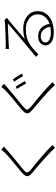

<svg xmlns="http://www.w3.org/2000/svg" viewBox="1048 -1878 885 3020"><g transform="rotate(-90 1490.0 -368.5)"><path d="M693.4 -748Q682.1 -738.3 663.8 -721.7Q645.5 -705.1 636.2 -696.8Q609.9 -672.9 571 -640.4Q532.2 -607.9 489 -572.5Q445.8 -537.1 405.8 -504.6Q365.7 -472.2 336.4 -448.2Q304.2 -420.4 293.5 -402.1Q282.7 -383.8 293.9 -365Q305.2 -346.2 340.3 -316.9Q378.4 -286.6 426.5 -246.8Q474.6 -207 526.6 -162.6Q578.6 -118.2 628.2 -73Q677.7 -27.8 718.3 14.2L674.3 54.2Q648.9 25.4 616.2 -6.8Q587.4 -35.6 546.6 -73Q505.9 -110.4 460.2 -150.4Q414.6 -190.4 370.6 -227.8Q326.7 -265.1 291.5 -293.9Q245.1 -331.5 233.2 -359.4Q221.2 -387.2 238.3 -414.3Q255.4 -441.4 297.4 -477.1Q325.2 -500.5 365.7 -533.7Q406.2 -566.9 450.4 -603.3Q494.6 -639.6 534.2 -674.3Q573.7 -709 599.1 -734.9Q609.9 -746.1 623.8 -762.9Q637.7 -779.8 644.5 -791Z M1637.2 -563Q1649.4 -544.9 1665.8 -518.1Q1682.1 -491.2 1698.2 -464.1Q1714.4 -437 1725.1 -418L1685.5 -400.9Q1674.8 -420.4 1659.7 -447.3Q1644.5 -474.1 1628.7 -500.5Q1612.8 -526.9 1600.1 -545.9ZM1751.5 -606.9Q1764.2 -590.3 1781 -564.9Q1797.9 -539.6 1814.5 -512.7Q1831.1 -485.8 1842.3 -464.8L1803.2 -448.2Q1785.2 -479.5 1759.8 -520Q1734.4 -560.5 1714.4 -588.9ZM1681.2 -748Q1669.9 -738.3 1651.6 -721.7Q1633.3 -705.1 1624.5 -696.8Q1597.7 -672.9 1558.8 -640.4Q1520 -607.9 1477.1 -572.5Q1434.1 -537.1 1393.8 -504.6Q1353.5 -472.2 1324.2 -448.2Q1292.5 -420.4 1281.2 -402.1Q1270 -383.8 1281.5 -365Q1293 -346.2 1328.1 -316.9Q1366.2 -286.6 1414.6 -246.8Q1462.9 -207 1514.9 -162.6Q1566.9 -118.2 1616.5 -73Q1666 -27.8 1706.5 14.2L1662.1 54.2Q1636.7 25.4 1604.5 -6.8Q1575.7 -35.6 1534.7 -73Q1493.7 -110.4 1448 -150.4Q1402.3 -190.4 1358.4 -227.8Q1314.5 -265.1 1279.3 -293.9Q1233.4 -331.5 1221.2 -359.4Q1209 -387.2 1226.1 -414.3Q1243.2 -441.4 1285.2 -477.1Q1313 -500.5 1353.8 -533.7Q1394.5 -566.9 1438.7 -603.3Q1482.9 -639.6 1522.5 -674.3Q1562 -709 1587.4 -734.9Q1597.7 -746.1 1611.6 -762.9Q1625.5 -779.8 1632.3 -791Z M2332 -98.1Q2332 -56.6 2374.5 -33.9Q2417 -11.2 2483.9 -11.2Q2508.8 -11.2 2532.5 -13.2Q2556.2 -15.1 2578.1 -19Q2570.3 -85 2529.5 -127.4Q2488.8 -169.9 2422.9 -169.9Q2385.3 -169.9 2358.6 -148.9Q2332 -127.9 2332 -98.1ZM2229 -722.2Q2243.2 -720.7 2259.5 -720.5Q2275.9 -720.2 2288.1 -720.2Q2303.2 -720.2 2338.9 -720.9Q2374.5 -721.7 2419.7 -723.1Q2464.8 -724.6 2510.3 -726.3Q2555.7 -728 2591.1 -729.7Q2626.5 -731.4 2642.1 -732.9Q2659.2 -735.4 2667.2 -736.6Q2675.3 -737.8 2683.1 -740.2L2718.8 -701.2Q2707.5 -692.9 2694.6 -683.1Q2681.6 -673.3 2668.9 -663.1Q2651.9 -648.9 2617.4 -619.6Q2583 -590.3 2540.5 -554.2Q2498 -518.1 2456.1 -482.2Q2414.1 -446.3 2381.8 -418.9Q2421.9 -433.1 2464.6 -439Q2507.3 -444.8 2546.9 -444.8Q2628.9 -444.8 2691.4 -415.5Q2753.9 -386.2 2789.1 -335.4Q2824.2 -284.7 2824.2 -220.2Q2824.2 -139.2 2781 -82Q2737.8 -24.9 2662.4 5.1Q2586.9 35.2 2489.7 35.2Q2388.7 35.2 2336.9 -2.4Q2285.2 -40 2285.2 -95.2Q2285.2 -140.6 2322.8 -175.3Q2360.4 -210 2423.8 -210Q2486.3 -210 2528.6 -184.6Q2570.8 -159.2 2594.2 -118.4Q2617.7 -77.6 2624 -30.8Q2692.9 -54.2 2733.4 -102.1Q2773.9 -149.9 2773.9 -221.2Q2773.9 -272 2743.9 -313.5Q2713.9 -355 2660.9 -379.4Q2607.9 -403.8 2539.1 -403.8Q2473.6 -403.8 2422.6 -391.8Q2371.6 -379.9 2327.4 -355.7Q2283.2 -331.5 2239 -294.4Q2194.8 -257.3 2143.1 -207L2105 -244.1Q2138.7 -272.5 2178.5 -305.7Q2218.3 -338.9 2257.6 -371.6Q2296.9 -404.3 2330.6 -432.4Q2364.3 -460.4 2385.7 -479Q2406.7 -496.1 2439.9 -524.2Q2473.1 -552.2 2510 -583.7Q2546.9 -615.2 2579.1 -643.1Q2611.3 -670.9 2630.9 -688Q2614.3 -687.5 2579.6 -686Q2544.9 -684.6 2501.7 -682.6Q2458.5 -680.7 2415.3 -678.7Q2372.1 -676.8 2337.9 -675.3Q2303.7 -673.8 2288.1 -672.9Q2272.9 -671.4 2259.3 -670.4Q2245.6 -669.4 2230 -668Z"/></g></svg>

Font: Source Han Sans CN Light
Style: Regular
Weight: 300
Designer: Ryoko NISHIZUKA  (kana, bopomofo & ideographs); Paul D. Hunt (Latin, Greek & Cyrillic); Sandoll Communications , Soo-you
Foundry: Adobe
Version: Version 2.000;hotconv 1.0.107;makeotfexe 2.5.65593